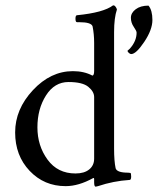

<svg xmlns="http://www.w3.org/2000/svg" viewBox="-20 -698 595 724"><path d="M408.2 -677.7Q412.1 -677.7 416 -672.4Q419.9 -667 420.9 -662.1Q410.2 -630.9 410.2 -577.1V-137.7Q410.2 -90.8 416 -63.5Q420.9 -46.9 462.9 -46.9L471.7 -45.9Q474.6 -44.9 474.6 -32.2Q474.6 -19.5 468.8 -19.5Q407.7 -15.6 349.6 3.9L340.8 5.9Q335 5.9 335 -10.7V-22.5Q335 -28.3 331.1 -26.4Q276.4 3.9 227.5 3.9Q146.5 3.9 91.8 -53.7Q37.1 -111.3 37.1 -198.7Q37.1 -286.1 104 -357.9Q170.9 -429.7 254.9 -429.7Q296.9 -429.7 328.1 -413.1Q335 -413.1 335 -430.7V-536.1Q335 -569.3 329.1 -598.6Q324.2 -614.3 279.3 -614.3H270.5Q264.6 -614.3 264.6 -627.4Q264.6 -640.6 270.5 -640.6Q370.1 -650.4 406.2 -677.7ZM264.6 -43.9Q297.9 -43.9 316.4 -59.1Q335 -74.2 335 -99.6V-332Q335 -352.5 313 -370.6Q291 -388.7 238.3 -388.7Q185.5 -388.7 153.3 -337.9Q121.1 -287.1 121.1 -217.8Q121.1 -148.4 159.2 -96.2Q197.3 -43.9 264.6 -43.9ZM540 -676.8Q554.7 -659.2 554.7 -622.6Q554.7 -585.9 523.9 -540Q493.2 -494.1 474.6 -494.1Q470.7 -494.1 465.8 -498.5Q460.9 -502.9 460.9 -506.8L469.7 -514.6Q495.1 -543 495.1 -575.2Q495.1 -581.1 484.4 -596.7Q473.6 -612.3 473.6 -630.9Q473.6 -649.4 491.7 -663.1Q509.8 -676.8 540 -676.8Z"/></svg>

Font: CrimsonText-Roman
Style: Roman
Weight: 400
Version: Version 0.13